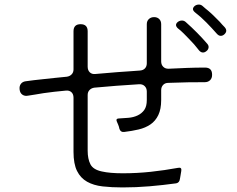

<svg xmlns="http://www.w3.org/2000/svg" viewBox="-20 -832 1040 841"><path d="M930 -684Q908 -709 884 -733.5Q860 -758 834 -778Q817 -792 833 -806Q841 -812 851 -812Q860 -812 867 -806Q873 -801 879 -795.5Q885 -790 893 -784Q906 -773 918 -761Q930 -749 942 -737Q948 -730 953.5 -724Q959 -718 964 -713Q979 -696 962 -681Q955 -675 947 -675Q938 -675 930 -684ZM517 -11Q469 -11 429.5 -15.5Q390 -20 361.5 -36Q333 -52 317.5 -83Q302 -114 302 -167V-404Q302 -420 292.5 -428.5Q283 -437 267 -435Q241 -433 217.5 -430Q194 -427 171 -424Q152 -421 135 -418Q118 -415 103 -413Q89 -410 78.5 -417Q68 -424 66 -439V-440Q64 -454 71 -464Q78 -474 92 -476Q127 -481 167 -485Q192 -488 218 -490.5Q244 -493 273 -496Q286 -498 294 -506.5Q302 -515 302 -528V-695Q302 -726 333 -726Q364 -726 364 -695V-540Q364 -524 373.5 -515Q383 -506 399 -508L494 -516Q520 -518 544.5 -519.5Q569 -521 593 -523Q607 -524 615 -532.5Q623 -541 623 -555V-726Q623 -740 632 -748.5Q641 -757 655 -757Q669 -757 677.5 -748.5Q686 -740 686 -726V-563Q686 -548 695.5 -539Q705 -530 720 -531Q760 -533 799 -534.5Q838 -536 878 -536Q909 -536 909 -505V-504Q909 -489 900 -480.5Q891 -472 877 -472Q843 -472 803.5 -471.5Q764 -471 717 -469Q703 -469 694.5 -460Q686 -451 686 -437V-394Q686 -354 673.5 -328Q661 -302 639 -287Q617 -272 587.5 -265Q558 -258 524 -254Q508 -252 503 -268Q502 -273 501 -276.5Q500 -280 498 -285Q494 -295 492 -299Q486 -312 499 -313Q521 -314 543 -316Q565 -318 583 -326.5Q601 -335 612 -350.5Q623 -366 623 -394V-431Q623 -446 613.5 -455Q604 -464 589 -463Q489 -457 393 -448Q380 -446 372 -437.5Q364 -429 364 -416V-172Q364 -136 376 -112.5Q388 -89 426 -81Q461 -73 518 -73Q580 -73 640.5 -79.5Q701 -86 761 -97Q777 -100 774 -83Q773 -76 771 -65Q770 -60 769.5 -56Q769 -52 768 -48Q766 -32 752 -29Q694 -21 635 -16Q576 -11 517 -11ZM852 -611Q847 -618 841.5 -624Q836 -630 830 -638Q819 -650 807.5 -662Q796 -674 785 -685Q771 -699 759 -708Q743 -723 759 -736Q767 -742 777 -742Q786 -742 793 -736Q846 -689 888 -640Q895 -632 893.5 -623Q892 -614 884 -608Q877 -602 869 -602Q860 -602 852 -611Z"/></svg>

Font: Higure Gothic
Style: Regular
Weight: 400
Designer: Yoshimichi Ohira
Foundry: Positype
Version: Version 1.000